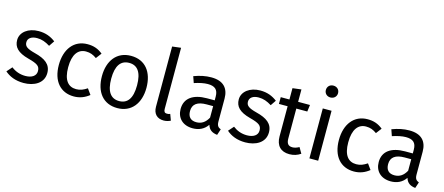

<svg xmlns="http://www.w3.org/2000/svg" viewBox="-54 -1471 4889 2113"><g transform="rotate(15 2391.0 -414.5)"><path d="M257 -582C139 -582 52 -516 52 -426C52 -346 100 -293 224 -260C334 -231 362 -210 362 -153C362 -99 314 -67 240 -67C178 -67 125 -87 80 -122L27 -62C77 -18 146 13 242 13C357 13 467 -41 467 -160C467 -259 397 -307 278 -337C186 -361 156 -382 156 -429C156 -474 195 -503 260 -503C313 -503 357 -487 408 -455L450 -517C396 -558 337 -582 257 -582Z M814 -582C660 -582 566 -461 566 -280C566 -96 661 13 814 13C880 13 937 -9 988 -50L942 -114C899 -86 866 -71 818 -71C729 -71 672 -133 672 -282C672 -430 729 -500 818 -500C866 -500 901 -486 940 -458L988 -521C935 -565 881 -582 814 -582Z M1310 -582C1148 -582 1056 -460 1056 -284C1056 -104 1147 13 1309 13C1470 13 1563 -109 1563 -285C1563 -465 1472 -582 1310 -582ZM1310 -502C1404 -502 1456 -433 1456 -285C1456 -136 1404 -67 1309 -67C1214 -67 1162 -136 1162 -284C1162 -433 1215 -502 1310 -502Z M1837 13C1866 13 1894 5 1916 -6L1890 -76C1879 -71 1867 -69 1853 -69C1827 -69 1817 -84 1817 -114V-810L1718 -798V-112C1718 -31 1764 13 1837 13Z M2424 -133V-393C2424 -512 2361 -582 2224 -582C2160 -582 2097 -569 2027 -543L2052 -471C2110 -490 2163 -501 2205 -501C2284 -501 2324 -471 2324 -389V-347H2237C2078 -347 1986 -281 1986 -159C1986 -57 2054 13 2168 13C2237 13 2297 -13 2337 -72C2354 -16 2391 6 2448 13L2471 -56C2442 -67 2424 -83 2424 -133ZM2190 -62C2126 -62 2092 -97 2092 -164C2092 -242 2145 -281 2250 -281H2324V-150C2292 -91 2249 -62 2190 -62Z M2782 -582C2664 -582 2577 -516 2577 -426C2577 -346 2625 -293 2749 -260C2859 -231 2887 -210 2887 -153C2887 -99 2839 -67 2765 -67C2703 -67 2650 -87 2605 -122L2552 -62C2602 -18 2671 13 2767 13C2882 13 2992 -41 2992 -160C2992 -259 2922 -307 2803 -337C2711 -361 2681 -382 2681 -429C2681 -474 2720 -503 2785 -503C2838 -503 2882 -487 2933 -455L2975 -517C2921 -558 2862 -582 2782 -582Z M3359 -92C3331 -77 3308 -69 3283 -69C3234 -69 3215 -96 3215 -153V-492H3340L3350 -569H3215V-710L3116 -698V-569H3017V-492H3116V-149C3116 -43 3173 13 3269 13C3318 13 3359 0 3397 -26Z M3545 -842C3504 -842 3476 -813 3476 -774C3476 -737 3504 -707 3545 -707C3587 -707 3615 -737 3615 -774C3615 -813 3587 -842 3545 -842ZM3596 -569H3496V0H3596Z M4005 -582C3851 -582 3757 -461 3757 -280C3757 -96 3852 13 4005 13C4071 13 4128 -9 4179 -50L4133 -114C4090 -86 4057 -71 4009 -71C3920 -71 3863 -133 3863 -282C3863 -430 3920 -500 4009 -500C4057 -500 4092 -486 4131 -458L4179 -521C4126 -565 4072 -582 4005 -582Z M4681 -133V-393C4681 -512 4618 -582 4481 -582C4417 -582 4354 -569 4284 -543L4309 -471C4367 -490 4420 -501 4462 -501C4541 -501 4581 -471 4581 -389V-347H4494C4335 -347 4243 -281 4243 -159C4243 -57 4311 13 4425 13C4494 13 4554 -13 4594 -72C4611 -16 4648 6 4705 13L4728 -56C4699 -67 4681 -83 4681 -133ZM4447 -62C4383 -62 4349 -97 4349 -164C4349 -242 4402 -281 4507 -281H4581V-150C4549 -91 4506 -62 4447 -62Z"/></g></svg>

Font: Glow Sans SC Normal Medium
Style: Regular
Weight: 600
Designer: Ryoko NISHIZUKA (kana, bopomofo & ideographs); Paul D. Hunt (Latin, Greek & Cyrillic); Sandoll Communications, Soo-young
Version: Version 0.93